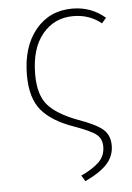

<svg xmlns="http://www.w3.org/2000/svg" viewBox="-53 -571 557 811"><g transform="rotate(-5 226.0 -165.5)"><path d="M284 -531Q364 -531 423 -480L404 -458Q354 -499 285 -499Q205 -499 154.5 -438Q104 -377 104 -267Q104 -181 141.5 -137.5Q179 -94 267 -61Q341 -35 370.5 -10Q400 15 400 59Q400 104 370 137Q340 170 276 200L261 175Q311 152 337.5 126Q364 100 364 61Q364 28 341.5 9.5Q319 -9 246 -35Q155 -67 112 -118.5Q69 -170 69 -267Q69 -387 128 -459Q187 -531 284 -531Z"/></g></svg>

Font: Fira Sans UltraLight
Style: Regular
Weight: 200
Designer: Carrois Corporate & Edenspiekermann AG
Foundry: Carrois Corporate GbR & Edenspiekermann AG
Version: Version 4.106;PS 004.106;hotconv 1.0.70;makeotf.lib2.5.58329